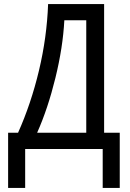

<svg xmlns="http://www.w3.org/2000/svg" viewBox="-20 -734 640 946"><path d="M20 -80H69Q133 -223 172 -386.5Q211 -550 217 -714H493V-80H570V192H486V0H104V192H20ZM405 -80V-634H297Q290 -501 253 -350Q216 -199 163 -80Z"/></svg>

Font: Noto Sans Mono UI
Style: Regular
Weight: 400
Monospace: yes
Designer: Monotype Design team
Foundry: Monotype Imaging Inc.
Version: Version 1.000